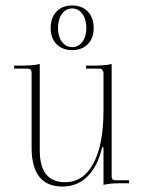

<svg xmlns="http://www.w3.org/2000/svg" viewBox="-20 -673 526 705"><path d="M166 -570Q166 -608 187.5 -630.5Q209 -653 245 -653Q281 -653 302.5 -630.5Q324 -608 324 -570Q324 -533 302.5 -511Q281 -489 245 -489Q209 -489 187.5 -511Q166 -533 166 -570ZM297 -570Q297 -602 282.5 -622Q268 -642 245 -642Q222 -642 207.5 -622Q193 -602 193 -570Q193 -539 207.5 -519.5Q222 -500 245 -500Q268 -500 282.5 -519.5Q297 -539 297 -570ZM210 12Q96 12 96 -131V-406Q96 -421 82 -421H32V-432H55Q102 -432 126 -438V-121Q126 -4 219 -4Q286 -4 323 -73Q360 -142 360 -267V-405Q360 -411 356 -416Q352 -421 346 -421H296V-432H320Q366 -432 390 -438V-25Q390 -11 404 -11H454V0H417Q382 0 360 6V-132H355Q339 -63 301.5 -25.5Q264 12 210 12Z"/></svg>

Font: Arapey Thin-Display
Style: Regular
Weight: 100
Designer: Eduardo Rodriguez Tunni
Foundry: Eduardo Rodriguez Tunni
Version: Version 4.000